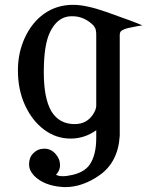

<svg xmlns="http://www.w3.org/2000/svg" viewBox="-20 -558 625 790"><path d="M53.7 -269Q53.7 -341.3 82.5 -403.3Q111.8 -466.3 161.6 -501.5Q213.4 -538.1 281.2 -538.1Q334 -538.1 416 -509.3Q537.1 -466.8 565.4 -453.6Q554.2 -452.6 508.8 -442.9Q489.3 -438.5 479 -430.7Q472.7 -425.8 472.7 -413.6V0Q466.3 108.4 390.6 162.1Q320.3 211.9 248 211.9Q242.2 211.9 236.3 211.4Q159.2 205.6 119.6 164.1Q99.6 143.1 99.6 117.7Q99.6 89.8 117.2 72.3Q135.7 53.7 162.6 53.7Q189 53.7 208 74.7Q227.1 95.7 227.1 122.1Q227.1 143.6 210.4 161.1Q220.7 167 238.3 167Q255.9 167 280.3 161.1Q327.1 149.9 348.6 120.1Q376 80.6 376 9.8Q376 5.4 376 0V-22Q327.6 12.2 270.5 12.2Q210.9 12.2 161.6 -24.4Q112.8 -60.5 83 -125Q53.7 -188.5 53.7 -269ZM160.2 -261.2Q160.2 -153.3 191.4 -100.1Q223.6 -47.4 287.1 -47.4Q335.9 -47.4 361.8 -85.9Q375 -105.5 376 -121.1V-125.5V-413.6Q376 -438.5 369.1 -446.3L364.3 -453.6Q326.2 -491.2 277.8 -491.2Q274.4 -491.2 271.5 -491.2Q215.3 -489.3 184.6 -423.3Q160.2 -371.1 160.2 -261.2Z"/></svg>

Font: Modern Antiqua
Style: Regular
Weight: 500
Version: Version 1.0